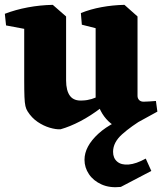

<svg xmlns="http://www.w3.org/2000/svg" viewBox="-20 -518 674 793"><path d="M230 16Q211 17 185.5 9.5Q160 2 135.5 -14.5Q111 -31 94 -58Q88 -67 85 -80Q82 -93 81 -118Q80 -143 80 -185V-449L198 -498L253 -450V-186Q253 -143 269.5 -121.5Q286 -100 322 -103Q358 -104 397 -125.5Q436 -147 473 -173L478 -146Q441 -106 398 -73Q355 -40 312 -17.5Q269 5 230 16ZM5 -413 0 -461Q44 -478 95 -487.5Q146 -497 198 -498V-428L122 -391ZM497 16Q477 15 456.5 4Q436 -7 418.5 -27Q401 -47 390 -73L375 -78V-449L494 -498L548 -450V-122Q548 -112 554.5 -105Q561 -98 573 -98Q585 -98 596.5 -99Q608 -100 624 -101L630 -57ZM318 -416 314 -464Q353 -480 399.5 -488.5Q446 -497 494 -498V-428L417 -391ZM479 254Q434 259 400 244Q366 229 347.5 201.5Q329 174 329 142Q329 87 386 34.5Q443 -18 556 -53L579 -31Q522 3 484.5 36.5Q447 70 447 109Q447 135 464 149.5Q481 164 511.5 161.5Q542 159 582 137L605 188Z"/></svg>

Font: Eczar
Style: Bold
Weight: 700
Designer: Vaibhav Singh
Foundry: Rosetta Type Foundry
Version: Version 2.000